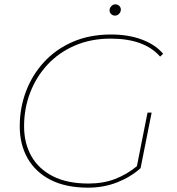

<svg xmlns="http://www.w3.org/2000/svg" viewBox="-20 -862 814 885"><path d="M386 3Q284 3 214 -32.5Q144 -68 107.5 -132Q71 -196 71 -280Q71 -364 99.5 -440Q128 -516 182.5 -575.5Q237 -635 315 -669Q393 -703 492 -703Q572 -703 634.5 -679.5Q697 -656 732 -614L718 -601Q646 -684 490 -684Q399 -684 325 -652Q251 -620 199 -564Q147 -508 119 -435Q91 -362 91 -280Q91 -202 124.5 -142.5Q158 -83 224 -49.5Q290 -16 388 -16Q456 -16 510.5 -37Q565 -58 611 -96L660 -343H679L628 -87Q584 -47 521.5 -22Q459 3 386 3ZM510 -790Q500 -790 492.5 -797Q485 -804 485 -814Q485 -825 493 -833.5Q501 -842 512 -842Q522 -842 529.5 -835Q537 -828 537 -818Q537 -807 529 -798.5Q521 -790 510 -790Z"/></svg>

Font: Montserrat Thin
Style: Italic
Weight: 100
Italic angle: -11.3°
Designer: Julieta Ulanovsky
Foundry: Julieta Ulanovsky
Version: Version 9.000; ttfautohint (v1.8.4.7-5d5b)